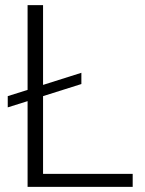

<svg xmlns="http://www.w3.org/2000/svg" viewBox="-20 -731 568 751"><path d="M148.4 -398.9 298.3 -446.3V-402.3L148.4 -355V-50.8H499V0H87.9V-335.4L10.3 -311V-355L87.9 -379.4V-710.9H148.4Z"/></svg>

Font: RobotoInd Light
Style: Regular
Weight: 300
Designer: Google
Version: Version 2.001151; 2014